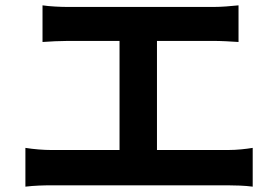

<svg xmlns="http://www.w3.org/2000/svg" viewBox="-20 -718 1040 718"><path d="M567 -157V-565H778C807 -565 842 -563 872 -561V-698C843 -695 808 -692 778 -692H234C206 -692 165 -694 139 -698V-561C164 -563 207 -565 234 -565H427V-157H173C142 -157 106 -160 75 -165V-20C108 -24 143 -25 173 -25H832C855 -25 897 -24 925 -20V-165C900 -161 868 -157 832 -157Z"/></svg>

Font: Noto Sans T Chinese Bold
Style: Bold
Weight: 700
Designer: Ryoko NISHIZUKA (kana & ideographs); Paul D. Hunt (Latin, Greek & Cyrillic); Wenlong ZHANG (bopomofo); Sandoll Communica
Foundry: Adobe Systems Incorporated
Version: Version 1.000;PS 1;hotconv 1.0.78;makeotf.lib2.5.61930